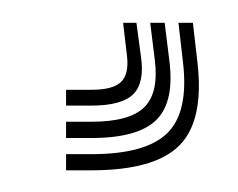

<svg xmlns="http://www.w3.org/2000/svg" viewBox="-20 5 211 170"><path d="M138 25.2H150.8L154.8 60Q160.8 111.5 139 133.6Q117.2 155.8 60.8 155.8H38.5V141.5H60.8Q109.5 141.5 128.4 122.6Q147.2 103.8 142 60ZM89 25.2H100.8L104.8 55Q108.2 78.2 98 88.4Q87.8 98.5 60.8 98.5H38.5V84.5H60.8Q80 84.5 87.1 77.6Q94.2 70.8 92.5 55ZM113 25.2H125.8L129.8 57.5Q134.8 94.8 118.6 111Q102.5 127.2 60.8 127.2H38.5V112.8H60.8Q94.8 112.8 107.8 99.9Q120.8 87 117 57.5Z"/></svg>

Font: Big Shoulders Inline Display SemiBold
Style: Regular
Weight: 600
Designer: Patric King
Foundry: XO Type Co
Version: Version 1.000